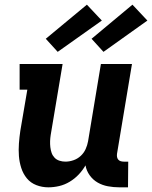

<svg xmlns="http://www.w3.org/2000/svg" viewBox="-20 -794 651 822"><path d="M187 8Q160 8 135.5 -1.5Q111 -11 95 -30.5Q79 -50 71 -75Q63 -100 61 -126Q59 -152 61 -179.5Q63 -207 67 -234L97 -410H64V-520H248L197 -216Q195 -203 194.5 -190Q194 -177 195.5 -164Q197 -151 201 -139.5Q205 -128 213.5 -119Q222 -110 234.5 -106Q247 -102 260 -102Q277 -102 294.5 -108Q312 -114 325.5 -126.5Q339 -139 346.5 -155.5Q354 -172 357 -189L412 -520H545L481 -136Q480 -129 481 -122.5Q482 -116 486 -111Q490 -106 496.5 -104Q503 -102 510 -102H529L528 8H491Q466 8 442 3.5Q418 -1 398 -12.5Q378 -24 364 -43.5Q350 -63 346 -86Q334 -65 317 -47Q300 -29 278.5 -16Q257 -3 233.5 2.5Q210 8 187 8ZM423 -572 372 -628 547 -774 611 -706ZM227 -572 176 -628 352 -774 416 -706Z"/></svg>

Font: Iosevka Etoile Extrabold
Style: Italic
Weight: 800
Italic angle: -9°
Designer: Belleve Invis
Foundry: Belleve Invis
Version: Version 22.1.2; ttfautohint (v1.8.4)